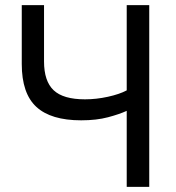

<svg xmlns="http://www.w3.org/2000/svg" viewBox="-20 -730 688 750"><path d="M475 0V-297Q447 -284 402 -272Q357 -260 297 -260Q179 -260 122 -312.5Q65 -365 65 -480V-710H152V-490Q152 -413 189.5 -377.5Q227 -342 312 -342Q356 -342 401.5 -352Q447 -362 475 -377V-710H563V0Z"/></svg>

Font: Raleway Medium
Style: Regular
Weight: 500
Designer: Matt McInerney, Pablo Impallari, Rodrigo Fuenzalida
Foundry: Matt McInerney, Pablo Impallari, Rodrigo Fuenzalida
Version: Version 4.026